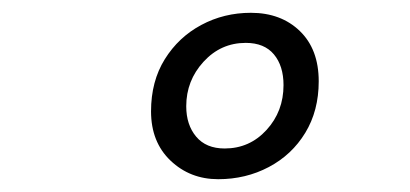

<svg xmlns="http://www.w3.org/2000/svg" viewBox="-20 -705 640 300"><path d="M321 -425Q277 -425 246.5 -454Q216 -483 216 -531Q216 -578 237.5 -612.5Q259 -647 294.5 -666Q330 -685 372 -685Q419 -685 448.5 -656.5Q478 -628 478 -578Q478 -532 457 -497.5Q436 -463 400 -444Q364 -425 321 -425ZM331 -473Q370 -473 396.5 -502Q423 -531 423 -572Q423 -602 408 -620Q393 -638 364 -638Q325 -638 298 -608.5Q271 -579 271 -539Q271 -510 286.5 -491.5Q302 -473 331 -473Z"/></svg>

Font: Source Code Pro ExtraLight Medium
Style: Italic
Weight: 500
Italic angle: -11°
Monospace: yes
Version: Version 1.016;hotconv 1.0.116;makeotfexe 2.5.65601